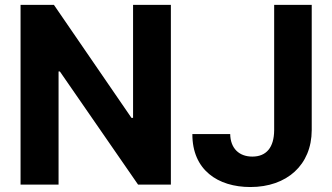

<svg xmlns="http://www.w3.org/2000/svg" viewBox="-20 -747 1345 777"><path d="M671.5 -727.3H518.5V-269.9H512.1L198.2 -727.3H63.2V0H217V-457.7H222.3L538.7 0H671.5ZM758.5 -204.5C757.8 -59.3 861.5 9.9 993.3 9.9C1140.6 9.9 1241.1 -79.2 1241.5 -220.2V-727.3H1089.5V-220.2C1089.1 -150.2 1057.9 -113.3 1001.1 -113.3C947.4 -113.3 912.6 -146.7 911.6 -204.5Z"/></svg>

Font: Magic Ui Pro
Style: Bold
Weight: 700
Designer: Stefan Endress, Andreas Faust
Version: Version 1.000;FEAKit 1.0